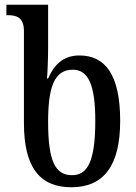

<svg xmlns="http://www.w3.org/2000/svg" viewBox="-20 -780 574 810"><path d="M281 10C416 10 487 -79 487 -270C487 -466 423 -546 315 -546C246 -546 208 -506 183 -449H178C180 -457 183 -534 183 -578V-760H7V-716H12C50 -716 81 -707 81 -648V-260C81 -74 148 10 281 10ZM284 -41C211 -41 183 -104 183 -266C183 -408 207 -486 287 -486C355 -486 382 -416 382 -270C382 -98 349 -41 284 -41Z"/></svg>

Font: Noto Serif Condensed Medium
Style: Regular
Weight: 500
Width: 3
Designer: Monotype Design Team
Foundry: Monotype Imaging Inc.
Version: Version 2.015